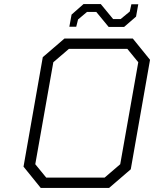

<svg xmlns="http://www.w3.org/2000/svg" viewBox="-20 -927 760 947"><path d="M516 -794 455 -868H409L365 -831L356 -795H322L333 -855L392 -907H477L538 -833H575L620 -870L628 -906H662L651 -845L592 -794ZM181 0 96 -105 191 -645 298 -737H635L720 -632L625 -92L518 0ZM208 -51H496L573 -117L662 -620L608 -686H320L243 -620L154 -117Z"/></svg>

Font: Tomorrow Light
Style: Italic
Weight: 300
Italic angle: -10°
Designer: Tony de Marco, Monica Rizzolli
Foundry: Just in Type
Version: Version 2.002